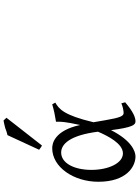

<svg xmlns="http://www.w3.org/2000/svg" viewBox="134 -926 807 1116"><g transform="rotate(-90 538.0 -368.5)"><path d="M108 -241C108 -343 148 -417 209 -417C257 -417 309 -368 330 -203C304 -142 260 -58 204 -58C146 -58 108 -144 108 -241ZM489 -469C474 -464 455 -460 438 -456L388 -447V-432C388 -389 374 -333 369 -307C336 -457 261 -469 234 -469C124 -469 39 -344 39 -201C39 -37 127 15 186 15C217 15 279 -9 339 -127C355 -1 370 15 390 15C412 15 445 3 501 -45C497 -60 497 -58 495 -67C474 -58 450 -54 439 -54C422 -54 412 -70 397 -159L385 -229C426 -403 463 -430 499 -451C494 -458 496 -459 489 -469ZM250 -529 411 -735 395 -752C386 -750 386 -750 375 -748L351 -742L329 -734C322 -732 315 -730 310 -729L225 -545C233 -540 242 -531 250 -529Z"/></g></svg>

Font: Temporarium
Style: Regular
Weight: 400
Version: Version 1.1